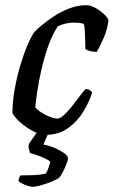

<svg xmlns="http://www.w3.org/2000/svg" viewBox="-20 -520 438 740"><path d="M153 0Q141 0 123.5 -7Q106 -14 87.5 -26Q69 -38 53 -53Q37 -68 28 -84Q28 -128 36.5 -175.5Q45 -223 58 -267Q71 -311 85.5 -345Q100 -379 112 -396Q122 -407 142.5 -424Q163 -441 190 -458.5Q217 -476 248.5 -488Q280 -500 313 -500Q329 -500 348.5 -489Q368 -478 382.5 -464Q397 -450 398 -441Q394 -407 379.5 -373.5Q365 -340 353 -320Q338 -320 326 -323.5Q314 -327 309 -331Q309 -340 308.5 -359.5Q308 -379 307 -399Q306 -419 303 -428Q293 -431 283 -432Q273 -433 265 -433Q250 -433 234 -429.5Q218 -426 203 -419Q181 -386 165.5 -341.5Q150 -297 139.5 -251Q129 -205 123.5 -166.5Q118 -128 116 -107Q123 -97 138.5 -87Q154 -77 171.5 -70Q189 -63 202 -63Q212 -63 227 -77Q242 -91 257.5 -110.5Q273 -130 287 -149Q301 -168 310 -177Q319 -177 326 -172.5Q333 -168 335 -163Q325 -130 302.5 -92Q280 -54 243.5 -27Q207 0 153 0ZM106 200Q99 200 86.5 196Q74 192 63.5 186.5Q53 181 51 176Q54 167 54 165.5Q54 164 59 156Q88 156 111.5 155Q135 154 157 149Q163 138 167.5 125.5Q172 113 174 103Q165 95 139.5 84.5Q114 74 96 70Q95 65 92 56Q89 47 91 35Q101 21 116.5 -1.5Q132 -24 143 -37H180L147 37Q170 41 191.5 50.5Q213 60 227.5 70.5Q242 81 242 90Q242 97 236 112.5Q230 128 222 143.5Q214 159 207 166Q191 176 170.5 183.5Q150 191 132.5 195.5Q115 200 106 200Z"/></svg>

Font: Texturina Medium 12pt Medium
Style: Italic
Weight: 500
Italic angle: -11°
Version: Version 1.002